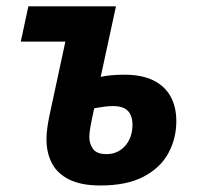

<svg xmlns="http://www.w3.org/2000/svg" viewBox="-20 -565 617 595"><path d="M291.5 9.8Q231.9 9.8 194.8 -8.5Q157.7 -26.9 140.9 -59.1Q124 -91.3 124 -134.3Q124 -152.3 127.2 -173.3Q130.4 -194.3 135.7 -218.3L182.6 -436H44.4L67.9 -545.4H339.4L292 -326.7Q306.2 -330.1 325 -331.8Q343.8 -333.5 366.2 -333.5Q418.9 -333.5 454.6 -316.2Q490.2 -298.8 508.3 -266.6Q526.4 -234.4 526.4 -189.5Q526.4 -135.7 501.7 -90.3Q477.1 -44.9 425 -17.6Q373 9.8 291.5 9.8ZM310.1 -87.4Q329.6 -87.4 344.5 -95Q359.4 -102.5 369.6 -115Q379.9 -127.4 385.3 -143.8Q390.6 -160.2 390.6 -177.7Q390.6 -196.3 384.5 -209.5Q378.4 -222.7 365.2 -229.5Q352.1 -236.3 330.1 -236.3Q317.9 -236.3 303 -234.4Q288.1 -232.4 272 -229.5Q263.7 -191.9 260.3 -172.6Q256.8 -153.3 256.8 -140.6Q256.8 -119.6 268.3 -103.5Q279.8 -87.4 310.1 -87.4Z"/></svg>

Font: Open Sans SemiCondensed
Style: Bold Italic
Weight: 700
Width: 4
Italic angle: -12°
Designer: Monotype Design Team
Foundry: Monotype Imaging Inc.
Version: Version 3.003